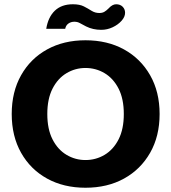

<svg xmlns="http://www.w3.org/2000/svg" viewBox="-20 -869 804 901"><path d="M381 12Q279 12 201 -31Q123 -74 79 -152Q35 -230 35 -334Q35 -438 79 -516Q123 -594 201 -637Q279 -680 381 -680Q484 -680 562 -637Q640 -594 684.5 -516Q729 -438 729 -334Q729 -230 684.5 -152Q640 -74 562 -31Q484 12 381 12ZM381 -118Q430 -118 471 -142.5Q512 -167 536.5 -215Q561 -263 561 -334Q561 -405 536.5 -453Q512 -501 471 -525.5Q430 -550 381 -550Q333 -550 292 -525.5Q251 -501 226.5 -453Q202 -405 202 -334Q202 -263 226.5 -215Q251 -167 292 -142.5Q333 -118 381 -118ZM455 -729Q416 -729 384 -745Q365 -755 354 -761Q343 -767 329 -767Q313 -767 301 -758.5Q289 -750 286 -734H197Q206 -789 237.5 -819Q269 -849 322 -849Q354 -849 373.5 -839Q393 -829 409.5 -818.5Q426 -808 446 -808Q460 -808 469.5 -813.5Q479 -819 489 -829Q507 -849 525 -849Q544 -849 555.5 -837.5Q567 -826 567 -809Q567 -790 550.5 -771.5Q534 -753 508.5 -741Q483 -729 455 -729Z"/></svg>

Font: Atkinson Hyperlegible
Style: Bold
Weight: 700
Designer: Elliott Scott, Megan Eiswerth, Linus Boman, Theodore Petrosky
Foundry: Braille Institute
Version: Version 1.006; ttfautohint (v1.8.3)